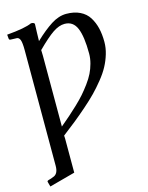

<svg xmlns="http://www.w3.org/2000/svg" viewBox="-130 -738 804 1045"><g transform="rotate(-15 272.0 -215.5)"><path d="M324.2 -607.9Q293 -607.9 257.8 -584.2Q222.7 -560.5 165 -502.9L166 -470.2V-71.8Q196.8 -97.7 218.3 -116.5Q239.7 -135.3 267.6 -161.6Q295.4 -188 314.2 -209.5Q333 -231 353 -258.1Q373 -285.2 385 -309.6Q397 -334 404.5 -361.8Q412.1 -389.6 412.1 -417Q412.1 -513.7 392.1 -560.8Q372.1 -607.9 324.2 -607.9ZM168.9 -649.9Q168.9 -648.9 168.5 -637.2Q168 -625.5 167.2 -602.1Q166.5 -578.6 166 -553.2Q217.8 -602.5 261.2 -630.4Q304.7 -658.2 347.2 -658.2Q391.6 -658.2 424.1 -642.3Q456.5 -626.5 474.4 -597.9Q492.2 -569.3 500.5 -534.7Q508.8 -500 508.8 -457Q508.8 -423.3 498.5 -389.2Q488.3 -355 471.9 -324.5Q455.6 -293.9 428.5 -260.3Q401.4 -226.6 374.5 -199Q347.7 -171.4 309.6 -138.2Q271.5 -105 240 -79.6Q208.5 -54.2 165 -21L166 -5.9V188L21 227.1L14.2 202.1Q14.2 200.7 13.7 198.2Q13.2 195.8 13.2 194.8Q14.2 193.8 20 190.9Q22.9 189.9 28.6 188.5Q34.2 187 37.1 186Q37.6 186 38.1 185.5Q38.6 185.1 39.1 185.1Q51.3 181.2 54.2 179.2Q78.1 167.5 78.1 126V-524.9Q78.1 -568.4 71.8 -584.2Q65.4 -600.1 51.8 -600.1H48.8Q39.1 -601.1 20 -601.1Q9.8 -601.1 9.8 -609.9Q9.3 -613.3 8.8 -620.8Q8.3 -628.4 7.8 -631.8Q111.8 -640.6 148.9 -658.2Q165 -658.2 168.9 -649.9Z"/></g></svg>

Font: Common Serif News
Style: Regular
Weight: 450
Designer: Philipp H. Poll, Khaled Hosny
Foundry: Stefan Peev, Context Ltd.
Version: Version 1.026